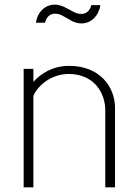

<svg xmlns="http://www.w3.org/2000/svg" viewBox="-20 -787 596 828"><path d="M135 -689H174C181 -716 197 -728 217 -728C228 -728 240 -725 252 -718L291 -696C305 -689 319 -686 332 -686C373 -686 406 -719 413 -765H374C367 -739 351 -727 331 -727C321 -727 310 -729 299 -735L259 -756C244 -763 230 -767 216 -767C176 -767 142 -737 135 -689ZM82 -490V21H124V-374C144 -420 203 -468 276 -468C384 -468 434 -389 434 -310V21H476V-322C476 -411 412 -503 278 -503C208 -503 156 -470 124 -434V-490Z"/></svg>

Font: LINE Seed JP_OTF Thin
Style: Regular
Weight: 250
Designer: LY Corporation & Fontrix & Fontworks
Version: Version 1.007